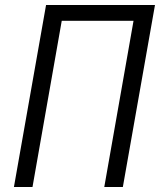

<svg xmlns="http://www.w3.org/2000/svg" viewBox="-20 -745 640 765"><path d="M163.5 -725H597.5L469.5 0H395.5L512 -662H226L109.5 0H35.5Z"/></svg>

Font: JuliaMono Light
Style: Italic
Weight: 300
Italic angle: -9°
Monospace: yes
Designer: cormullion
Foundry: corm
Version: Version 0.054; ttfautohint (v1.8.4)